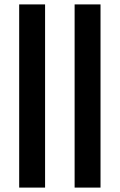

<svg xmlns="http://www.w3.org/2000/svg" viewBox="-20 -851 544 871"><path d="M67 0V-831H184.5V0ZM318.5 0V-831H436V0Z"/></svg>

Font: Merriweather 24pt SemiBold
Style: Regular
Weight: 600
Designer: Eben Sorkin
Foundry: Eben Sorkin
Version: Version 2.100